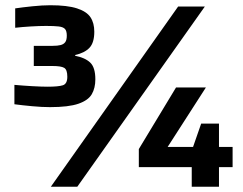

<svg xmlns="http://www.w3.org/2000/svg" viewBox="-20 -713 928 733"><path d="M171 -304Q141 -304 103 -307.5Q65 -311 35 -315V-389Q68 -386 103.5 -384Q139 -382 162 -382Q203 -382 220 -387.5Q237 -393 237 -420Q237 -447 225 -454Q213 -461 181 -461H109V-538H181Q200 -538 211.5 -541Q223 -544 229 -552Q235 -560 235 -577Q235 -595 228 -602.5Q221 -610 204 -612Q187 -614 156 -614Q130 -614 97 -612Q64 -610 38 -607V-681Q65 -685 103.5 -689Q142 -693 172 -693Q237 -693 274 -681Q311 -669 325.5 -647Q340 -625 340 -592Q340 -550 321.5 -530.5Q303 -511 267 -503V-500Q304 -493 324 -474.5Q344 -456 344 -410Q344 -377 330.5 -353.5Q317 -330 279.5 -317Q242 -304 171 -304ZM174 0 660 -688H762L275 0ZM712 0V-75H510V-144L652 -379H766L620 -152H717L748 -241H816V-152H868V-75H816V0Z"/></svg>

Font: Saira SemiExpanded
Style: Bold
Weight: 700
Width: 6
Designer: Hector Gatti with collaboration of the Omnibus-Type team
Foundry: Omnibus-Type
Version: Version 1.101